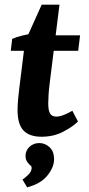

<svg xmlns="http://www.w3.org/2000/svg" viewBox="-20 -574 379 820"><path d="M157 10Q106 10 80.5 -16.5Q55 -43 55 -104Q55 -127 57.5 -152Q60 -177 62 -194L87 -396L158 -554H234L192 -217Q189 -193 187.5 -171Q186 -149 186 -133Q186 -102 194 -89Q202 -76 220 -76Q235 -76 253.5 -83.5Q272 -91 289 -101L313 -55Q291 -33 250 -11.5Q209 10 157 10ZM26 -357 32 -408Q50 -416 76.5 -422.5Q103 -429 131 -432L175 -423H322L314 -357ZM96 226 76 193Q88 185 101 172Q114 159 115 146Q116 138 112.5 135Q109 132 105 128Q98 121 93.5 112.5Q89 104 89 92Q89 69 106 53Q123 37 148 37Q173 37 192 55Q211 73 211 106Q211 140 182.5 175.5Q154 211 96 226Z"/></svg>

Font: Yrsa
Style: Bold Italic
Weight: 700
Italic angle: -7.10001°
Version: Version 2.004